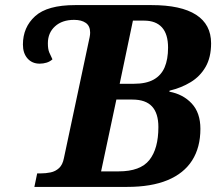

<svg xmlns="http://www.w3.org/2000/svg" viewBox="-20 -734 850 754"><path d="M115 0 126 -53H139Q160 -53 179 -57Q198 -61 212 -74Q226 -87 231 -113L332 -588Q333 -593 333.5 -597.5Q334 -602 334 -606Q334 -632 317 -644Q300 -656 271 -656Q224 -656 196 -630.5Q168 -605 168 -564Q168 -541 173.5 -528Q179 -515 186 -501Q176 -492 163 -488Q150 -484 136 -484Q106 -484 88 -504.5Q70 -525 70 -559Q70 -627 118 -670.5Q166 -714 275 -714H575Q691 -714 750 -676Q809 -638 809 -564Q809 -509 787.5 -471.5Q766 -434 729 -411.5Q692 -389 646 -378L645 -374Q699 -364 733 -327.5Q767 -291 767 -228Q767 -155 734.5 -104Q702 -53 638 -26.5Q574 0 479 0ZM446 -61Q531 -61 566.5 -105.5Q602 -150 602 -235Q602 -289 577 -316Q552 -343 500 -343H437L377 -61ZM506 -405Q554 -405 583.5 -421.5Q613 -438 626.5 -469.5Q640 -501 640 -547Q640 -600 616 -626.5Q592 -653 546 -653H502L450 -405Z"/></svg>

Font: Noto Serif
Style: Italic
Weight: 400
Italic angle: -12°
Designer: Monotype Design Team
Foundry: Monotype Imaging Inc.
Version: Version 2.013